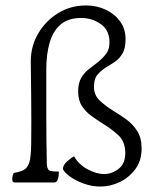

<svg xmlns="http://www.w3.org/2000/svg" viewBox="-20 -750 570 705"><path d="M34 -80Q30 -80 27.5 -82.5Q25 -85 25 -93Q25 -103 30 -115Q66 -120 78 -135Q90 -150 92 -177Q94 -192 94.5 -219.5Q95 -247 95 -301Q95 -339 94.5 -394Q94 -449 93 -525Q93 -580 120 -626.5Q147 -673 193 -701.5Q239 -730 296 -730Q335 -730 368 -714.5Q401 -699 421 -671.5Q441 -644 441 -606Q441 -573 430 -554Q419 -535 403 -524Q387 -513 370 -503Q352 -492 338.5 -476.5Q325 -461 325 -432Q325 -401 345.5 -381.5Q366 -362 393 -345Q418 -330 442.5 -312.5Q467 -295 483.5 -269.5Q500 -244 500 -204Q500 -160 477 -129Q454 -98 419.5 -81.5Q385 -65 349 -65Q318 -65 288.5 -75.5Q259 -86 238 -101Q217 -116 211 -129Q211 -143 225.5 -156.5Q240 -170 252 -176Q268 -147 300.5 -129Q333 -111 362 -111Q391 -111 415.5 -130Q440 -149 440 -188Q440 -230 415 -253Q390 -276 359 -295Q337 -309 315.5 -324.5Q294 -340 280.5 -361Q267 -382 267 -414Q267 -445 278.5 -464.5Q290 -484 307.5 -497Q325 -510 341 -523Q358 -537 370 -553Q382 -569 382 -595Q382 -639 350 -661.5Q318 -684 278 -684Q230 -684 202 -659.5Q174 -635 162 -592.5Q150 -550 150 -495V-320Q150 -277 150.5 -234Q151 -191 152 -145Q154 -129 160.5 -124.5Q167 -120 196 -120Q196 -115 195.5 -107Q195 -99 193 -94Q190 -84 186 -82Q182 -80 180 -80Z"/></svg>

Font: Gowun Batang
Style: Regular
Weight: 400
Designer: Yanghee Ryu
Foundry: Yanghee Ryu
Version: Version 2.000